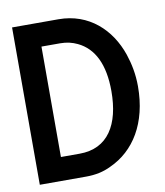

<svg xmlns="http://www.w3.org/2000/svg" viewBox="-70 -639 599 697"><g transform="rotate(-10 229.5 -290.0)"><path d="M21 0H192C225 0 256 -6 284 -20C375 -61 434 -155 434 -290C434 -335 426 -374 414 -410C381 -507 304 -580 192 -580H21ZM114 -86V-493H183C207 -493 227 -488 246 -479C305 -451 336 -388 336 -290C336 -167 288 -86 183 -86Z"/></g></svg>

Font: Charger Sport
Style: BdNrw
Weight: 700
Designer: Jasper
Foundry: Cannot Into Space Fonts
Version: Version 1.1